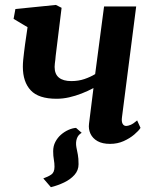

<svg xmlns="http://www.w3.org/2000/svg" viewBox="-20 -588 640 798"><path d="M296 -56.5 319.5 -36Q304.5 -27.5 299.2 -11.5Q294 4.5 297.5 24Q300.5 39.5 303.5 54.5Q306.5 69.5 306.5 94.5Q306.5 120 289.5 139Q272.5 158 246.2 170.5Q220 183 191.5 190L160 153.5Q180 146.5 193.2 137.5Q206.5 128.5 206.5 105Q206.5 90 203.8 75.2Q201 60.5 201 40.5Q201 19 210 1.8Q219 -15.5 233.2 -28Q247.5 -40.5 264.2 -48Q281 -55.5 296 -56.5ZM236 -555.5 211.5 -356.5Q211 -348.5 210 -340.2Q209 -332 208 -324.5Q207 -317 207 -310Q207 -280 224.8 -265.5Q242.5 -251 276.5 -251Q306 -251 331 -259.5Q356 -268 375.5 -280L412.5 -561H546L487 -101Q484.5 -83 489.5 -73.8Q494.5 -64.5 504.5 -64.5Q512 -64.5 523.2 -69.2Q534.5 -74 550 -87.5L564 -56.5Q556.5 -44.5 538 -28.8Q519.5 -13 493.8 -1.5Q468 10 437.5 10Q405.5 10 385.2 -1.5Q365 -13 356 -32.2Q347 -51.5 350 -74L368.5 -222Q345 -209.5 319.5 -199.5Q294 -189.5 267.5 -183.5Q241 -177.5 215 -177.5Q140.5 -177.5 107.8 -212.5Q75 -247.5 75 -310.5Q75 -324.5 76.5 -339.8Q78 -355 80 -371Q82 -387 84 -402.5L94.5 -475L36.5 -509.5L44 -550.5L212.5 -567.5Z"/></svg>

Font: Merriweather
Style: Bold Italic
Weight: 700
Italic angle: -7.8°
Version: Version 2.101